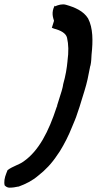

<svg xmlns="http://www.w3.org/2000/svg" viewBox="-34 -711 446 885"><path d="M218 -685C201 -653 211 -629 215 -615L205 -583L215 -579C246 -571 270 -558 275 -537C282 -506 283 -473 277 -429V-428C274 -397 269 -364 257 -322V-321L255 -310C253 -304 252 -296 250 -291L229 -224C229 -223 230 -222 230 -222L228 -220L227 -217C190 -104 145 -16 75 33C55 48 25 55 1 73L-5 88C-13 108 -17 129 -12 145L-11 144V145C-4 152 4 154 10 154C24 154 37 152 50 149H52C85 137 115 122 143 98C175 73 205 42 231 2L242 -14C263 -48 282 -85 299 -128C307 -148 315 -164 323 -190C330 -209 336 -229 342 -249L355 -291C367 -329 374 -364 380 -397C381 -401 382 -406 382 -407L383 -409C387 -427 387 -443 388 -459C395 -522 395 -582 372 -626C351 -660 312 -677 270 -689C253 -694 234 -688 220 -682Z"/></svg>

Font: SolarCharger
Style: 952
Weight: 900
Designer: Mew Too
Foundry: Cannot Into Space Fonts/KineticPlasma Fonts
Version: Version 1.100